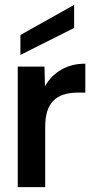

<svg xmlns="http://www.w3.org/2000/svg" viewBox="-20 -770 389 790"><path d="M53 0V-496H163L165 -415Q190 -459 232.5 -483.5Q275 -508 331 -508V-389H300Q232 -389 199 -355Q166 -321 166 -249V0ZM64 -544V-626L285 -750V-655Z"/></svg>

Font: Rethink Sans SemiBold
Style: Regular
Weight: 600
Designer: The Rethink Sans project authors (Hans Thiessen). DM Sans designed by Colophon Foundry.
Foundry: Rethink Communications LLC
Version: Version 1.001